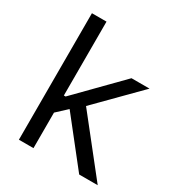

<svg xmlns="http://www.w3.org/2000/svg" viewBox="-173 -842 889 956"><g transform="rotate(30 272.0 -363.5)"><path d="M76.7 0V-727.3H160.5V-302.6H170.5L409.1 -545.5H512.8L282.3 -312.5L529.8 0H423.3L219.1 -258.5L160.5 -204.2V0Z"/></g></svg>

Font: Inter Zeller
Style: Regular
Weight: 400
Designer: Rasmus Andersson; Joe Bland
Foundry: zeller
Version: Version 3.015;git-dec3a8cb1